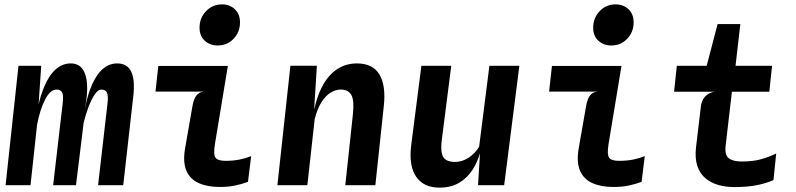

<svg xmlns="http://www.w3.org/2000/svg" viewBox="-20 -847 3640 878"><path d="M5.5 0 64.5 -546H168.5L156.5 -369.5Q166.5 -412 180 -445Q202 -500 233.2 -528.5Q264.5 -557 303.5 -557Q338 -557 356.5 -532.5Q375 -508 378 -462.8Q381 -417.5 369 -354V-352Q377.5 -397.5 390.5 -434Q411.5 -493 443 -525Q474.5 -557 515.5 -557Q562 -557 580 -519.5Q598 -482 589.5 -407L543.5 0H428.5L472 -377.5Q475.5 -407 469.5 -422.2Q463.5 -437.5 443 -437.5Q428.5 -437.5 413.5 -415.5Q398.5 -393.5 385.2 -359Q372 -324.5 362.5 -285.5L327.5 0H223L267 -377.5Q270.5 -407.5 264.8 -422.5Q259 -437.5 238.5 -437.5Q210 -437.5 186.5 -392.2Q163 -347 149.5 -276.5L119.5 0Z M975.5 -639Q940 -639 916.2 -661Q892.5 -683 892.5 -720Q892.5 -765 922.2 -796Q952 -827 995 -827Q1030.5 -827 1054 -804.8Q1077.5 -782.5 1077.5 -744.5Q1077.5 -700 1048 -669.5Q1018.5 -639 975.5 -639ZM984.5 8Q928.5 8 888.8 -9.8Q849 -27.5 832.2 -66.8Q815.5 -106 826.5 -169.5L860.5 -364Q866.5 -395.5 878 -410.2Q889.5 -425 910 -428H691L704 -545.5H1022L963 -189Q955 -140.5 965.5 -126Q976 -111.5 1010.5 -111.5Q1046.5 -111.5 1074.8 -117.2Q1103 -123 1128.5 -133L1114 -15.5Q1086 -5 1055.2 1.5Q1024.5 8 984.5 8Z M1248.5 0 1308 -546.5H1429L1416.5 -345Q1429.5 -404.5 1451 -447Q1479 -502 1519.8 -529.5Q1560.5 -557 1612 -557Q1684.5 -557 1715 -506.5Q1745.5 -456 1735 -361.5L1696.5 0H1559L1594 -326.5Q1600.5 -388.5 1586.5 -413Q1572.5 -437.5 1537.5 -437.5Q1515.5 -437.5 1492.8 -424Q1470 -410.5 1450.5 -380.5Q1431 -350.5 1419 -302L1385.5 0Z M1989.5 11Q1917 11 1882.8 -39.2Q1848.5 -89.5 1860.5 -184L1907 -546H2043.5L2000 -204.5Q1995.5 -165.5 2000.8 -144.2Q2006 -123 2021.5 -114.8Q2037 -106.5 2061 -106.5Q2094 -106.5 2123.5 -126.2Q2153 -146 2171 -176L2218 -546H2355L2285.5 0H2166L2175 -146Q2162.5 -105.5 2142.5 -73Q2117.5 -33.5 2079.8 -11.2Q2042 11 1989.5 11Z M2775.5 -639Q2740 -639 2716.2 -661Q2692.5 -683 2692.5 -720Q2692.5 -765 2722.2 -796Q2752 -827 2795 -827Q2830.5 -827 2854 -804.8Q2877.5 -782.5 2877.5 -744.5Q2877.5 -700 2848 -669.5Q2818.5 -639 2775.5 -639ZM2784.5 8Q2728.5 8 2688.8 -9.8Q2649 -27.5 2632.2 -66.8Q2615.5 -106 2626.5 -169.5L2660.5 -364Q2666.5 -395.5 2678 -410.2Q2689.5 -425 2710 -428H2491L2504 -545.5H2822L2763 -189Q2755 -140.5 2765.5 -126Q2776 -111.5 2810.5 -111.5Q2846.5 -111.5 2874.8 -117.2Q2903 -123 2928.5 -133L2914 -15.5Q2886 -5 2855.2 1.5Q2824.5 8 2784.5 8Z M3337.5 8.5Q3299.5 8.5 3265.5 -1Q3231.5 -10.5 3206 -31.8Q3180.5 -53 3168.8 -88.2Q3157 -123.5 3163 -175L3186 -368Q3188 -379.5 3195 -392.5Q3202 -405.5 3215.5 -415.2Q3229 -425 3248.5 -427.5H3062.5L3075 -546H3211.5L3261.5 -737H3365.5L3343.5 -546H3510.5L3498 -427.5H3327L3298 -178.5Q3293.5 -137.5 3313 -123Q3332.5 -108.5 3371 -108.5Q3423 -108.5 3459 -118.5Q3495 -128.5 3529.5 -145L3517 -23.5Q3485 -9 3441 -0.2Q3397 8.5 3337.5 8.5Z"/></svg>

Font: Spline Sans Mono SemiBold
Style: Italic
Weight: 600
Italic angle: -4°
Monospace: yes
Version: Version 1.004